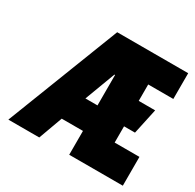

<svg xmlns="http://www.w3.org/2000/svg" viewBox="-152 -866 1049 1033"><g transform="rotate(30 372.0 -350.0)"><path d="M399 0H732V-179H578V-280H646L680 -438H578V-540H734V-700H293L21 0H213L267 -148H399ZM323 -306 394 -495H398V-306Z"/></g></svg>

Font: Advent Pro Black
Style: Regular
Weight: 900
Version: Version 3.000